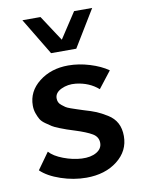

<svg xmlns="http://www.w3.org/2000/svg" viewBox="-86 -809 651 878"><g transform="rotate(-10 240.0 -370.0)"><path d="M183 -579 80 -750H164L242 -631L320 -750H404L300 -579ZM244 10Q185 10 126 -10Q67 -30 35 -61L90 -138Q110 -115 153.5 -98.5Q197 -82 238 -80Q280 -78 306.5 -93.5Q333 -109 333 -136Q333 -164 307 -179.5Q281 -195 227 -212Q202 -220 193 -223Q184 -226 161 -235Q138 -244 128 -250.5Q118 -257 101.5 -268.5Q85 -280 78 -292Q71 -304 65 -321Q59 -338 59 -357Q59 -423 114.5 -466.5Q170 -510 250 -510Q299 -510 349.5 -494.5Q400 -479 434 -455L374 -378Q332 -415 270 -422Q233 -426 202.5 -411.5Q172 -397 172 -371Q172 -361 175.5 -353Q179 -345 188.5 -337.5Q198 -330 204.5 -325.5Q211 -321 228 -315Q245 -309 253 -306.5Q261 -304 282 -297Q320 -286 341.5 -277Q363 -268 390.5 -251Q418 -234 431.5 -208.5Q445 -183 445 -148Q445 -79 388 -34.5Q331 10 244 10Z"/></g></svg>

Font: Orkney Medium
Style: Regular
Weight: 500
Designer: Samuel Oakes and Alfredo Marco Pradil
Foundry: Alfredo Marco Pradil
Version: 1.0; ttfautohint (v1.5)